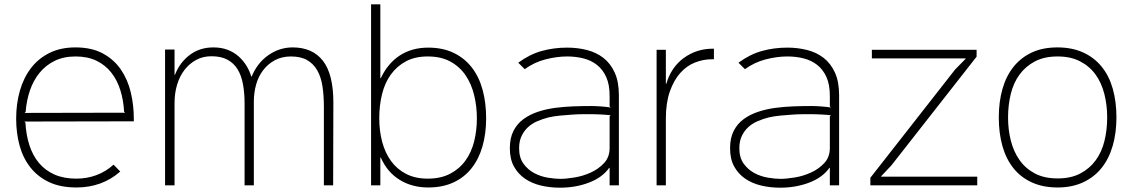

<svg xmlns="http://www.w3.org/2000/svg" viewBox="-20 -860 5256 891"><path d="M601 -297 93 -296 98 -291Q101 -234 116.5 -186Q132 -138 161 -103.5Q190 -69 233 -50Q276 -31 334 -31Q384 -31 428 -47.5Q472 -64 507 -96L538 -64Q496 -27 445 -8.5Q394 10 335 10Q261 10 208.5 -14.5Q156 -39 121.5 -82.5Q87 -126 71 -184Q55 -242 55 -310Q55 -378 72 -438Q89 -498 123 -543Q157 -588 209 -614Q261 -640 330 -640Q406 -640 458 -611.5Q510 -583 541.5 -536.5Q573 -490 587 -431Q601 -372 601 -310ZM561 -337 556 -341Q553 -395 538.5 -441.5Q524 -488 496.5 -523Q469 -558 428 -578Q387 -598 331 -598Q275 -598 233.5 -577.5Q192 -557 163.5 -522Q135 -487 119 -440.5Q103 -394 99 -341L94 -336Z M1527 -384 1526 0H1483V-364Q1483 -416 1476.5 -459Q1470 -502 1452.5 -533Q1435 -564 1405.5 -581Q1376 -598 1330 -598Q1288 -598 1255.5 -580.5Q1223 -563 1201 -534Q1179 -505 1168.5 -467.5Q1158 -430 1158 -389V0H1115V-380Q1115 -429 1107.5 -469.5Q1100 -510 1082.5 -538.5Q1065 -567 1035.5 -583Q1006 -599 961 -599Q922 -599 890.5 -582Q859 -565 836.5 -536Q814 -507 802 -467.5Q790 -428 790 -382V0H746V-630H790V-513H792Q814 -570 860.5 -605Q907 -640 970 -640Q1007 -640 1036 -629Q1065 -618 1086.5 -599Q1108 -580 1123 -556Q1138 -532 1146 -505H1148Q1174 -568 1225.5 -604Q1277 -640 1338 -640Q1430 -640 1478.5 -578Q1527 -516 1527 -384Z M2236 -311Q2236 -240 2219 -181Q2202 -122 2168.5 -79.5Q2135 -37 2084.5 -13.5Q2034 10 1967 10Q1892 10 1834.5 -25.5Q1777 -61 1747 -129H1745V0H1702V-840H1745V-497H1747Q1780 -567 1836 -603Q1892 -639 1967 -639Q2034 -639 2084.5 -615Q2135 -591 2169 -547.5Q2203 -504 2219.5 -443.5Q2236 -383 2236 -311ZM2193 -311Q2193 -366 2180.5 -418Q2168 -470 2141 -510Q2114 -550 2070.5 -574Q2027 -598 1965 -598Q1906 -598 1864 -575.5Q1822 -553 1794 -514.5Q1766 -476 1753 -423.5Q1740 -371 1740 -311Q1740 -253 1753.5 -202Q1767 -151 1794.5 -113Q1822 -75 1864.5 -53Q1907 -31 1965 -31Q2026 -31 2069.5 -54Q2113 -77 2140.5 -115.5Q2168 -154 2180.5 -204.5Q2193 -255 2193 -311Z M2852 -418V0H2809V-81H2807Q2775 -36 2713 -12.5Q2651 11 2579 11Q2532 11 2490 1Q2448 -9 2416 -31Q2384 -53 2365 -87.5Q2346 -122 2346 -172Q2346 -220 2363 -253Q2380 -286 2409.5 -307.5Q2439 -329 2477 -341.5Q2515 -354 2557 -359.5Q2599 -365 2642 -366.5Q2685 -368 2723 -368Q2744 -368 2770.5 -366Q2797 -364 2814 -361L2809 -366V-415Q2809 -468 2793 -503Q2777 -538 2750 -559Q2723 -580 2687.5 -589Q2652 -598 2612 -598Q2564 -598 2511.5 -584.5Q2459 -571 2415 -539L2385 -569Q2438 -608 2494 -623.5Q2550 -639 2612 -639Q2660 -639 2703.5 -628Q2747 -617 2780 -591.5Q2813 -566 2832.5 -523.5Q2852 -481 2852 -418ZM2814 -325Q2806 -326 2795.5 -327Q2785 -328 2773 -328.5Q2761 -329 2750 -329.5Q2739 -330 2731 -330Q2710 -330 2685 -330Q2660 -330 2634 -328Q2606 -326 2578.5 -323.5Q2551 -321 2525 -315Q2498 -308 2473.5 -297.5Q2449 -287 2430.5 -270Q2412 -253 2400.5 -229Q2389 -205 2389 -172Q2389 -128 2409.5 -100Q2430 -72 2459.5 -56.5Q2489 -41 2522 -35.5Q2555 -30 2580 -30Q2607 -30 2646.5 -36.5Q2686 -43 2722 -59.5Q2758 -76 2783.5 -103.5Q2809 -131 2809 -173V-320Z M3293 -585H3283Q3244 -585 3205.5 -570Q3167 -555 3137 -521.5Q3107 -488 3088.5 -435.5Q3070 -383 3070 -310V0H3027V-629H3070V-471H3072Q3095 -549 3154 -591.5Q3213 -634 3288 -634H3293Z M3874 -418V0H3831V-81H3829Q3797 -36 3735 -12.5Q3673 11 3601 11Q3554 11 3512 1Q3470 -9 3438 -31Q3406 -53 3387 -87.5Q3368 -122 3368 -172Q3368 -220 3385 -253Q3402 -286 3431.5 -307.5Q3461 -329 3499 -341.5Q3537 -354 3579 -359.5Q3621 -365 3664 -366.5Q3707 -368 3745 -368Q3766 -368 3792.5 -366Q3819 -364 3836 -361L3831 -366V-415Q3831 -468 3815 -503Q3799 -538 3772 -559Q3745 -580 3709.5 -589Q3674 -598 3634 -598Q3586 -598 3533.5 -584.5Q3481 -571 3437 -539L3407 -569Q3460 -608 3516 -623.5Q3572 -639 3634 -639Q3682 -639 3725.5 -628Q3769 -617 3802 -591.5Q3835 -566 3854.5 -523.5Q3874 -481 3874 -418ZM3836 -325Q3828 -326 3817.5 -327Q3807 -328 3795 -328.5Q3783 -329 3772 -329.5Q3761 -330 3753 -330Q3732 -330 3707 -330Q3682 -330 3656 -328Q3628 -326 3600.5 -323.5Q3573 -321 3547 -315Q3520 -308 3495.5 -297.5Q3471 -287 3452.5 -270Q3434 -253 3422.5 -229Q3411 -205 3411 -172Q3411 -128 3431.5 -100Q3452 -72 3481.5 -56.5Q3511 -41 3544 -35.5Q3577 -30 3602 -30Q3629 -30 3668.5 -36.5Q3708 -43 3744 -59.5Q3780 -76 3805.5 -103.5Q3831 -131 3831 -173V-320Z M4515 0H4019V-35L4412 -537L4461 -587V-589H4026V-629H4512V-597L4117 -93L4069 -42V-40H4515Z M5161 -315Q5161 -243 5143.5 -183Q5126 -123 5092 -80.5Q5058 -38 5006.5 -14Q4955 10 4888 10Q4820 10 4768.5 -13.5Q4717 -37 4683 -79.5Q4649 -122 4632 -182Q4615 -242 4615 -315Q4615 -387 4632 -447Q4649 -507 4683.5 -550Q4718 -593 4768.5 -616.5Q4819 -640 4887 -640Q4955 -640 5006.5 -616.5Q5058 -593 5092.5 -550.5Q5127 -508 5144 -448Q5161 -388 5161 -315ZM5118 -315Q5118 -372 5105 -423.5Q5092 -475 5064.5 -513.5Q5037 -552 4993 -575Q4949 -598 4888 -598Q4826 -598 4782.5 -575Q4739 -552 4711 -513.5Q4683 -475 4670.5 -423.5Q4658 -372 4658 -315Q4658 -258 4671 -207Q4684 -156 4711.5 -117Q4739 -78 4782.5 -55Q4826 -32 4888 -32Q4950 -32 4993.5 -55Q5037 -78 5065 -116.5Q5093 -155 5105.5 -206.5Q5118 -258 5118 -315Z"/></svg>

Font: TypoPRO Sinkin Sans
Style: 200 X Light
Weight: 200
Designer: Keith Bates
Foundry: K-Type
Version: Sinkin Sans (version 1.0)  by Keith Bates   •   © 2014   www